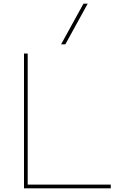

<svg xmlns="http://www.w3.org/2000/svg" viewBox="-20 -1020 675 1040"><path d="M110 0V-730H130V-20H580V0ZM334 -780H311L432 -1000H455Z"/></svg>

Font: M PLUS 1 Thin
Style: Regular
Weight: 100
Designer: Coji Morishita
Foundry: UNDERFOREST DESIGN
Version: Version 1.001